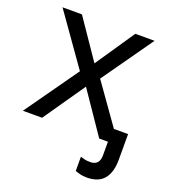

<svg xmlns="http://www.w3.org/2000/svg" viewBox="-135 -634 819 929"><g transform="rotate(20 275.0 -169.0)"><path d="M418 198Q399 198 383.5 194Q368 190 358 186V113Q366 116 379 119Q392 122 408 122Q456 122 456 70V0H411L265 -214L117 0H18L212 -274L27 -536H127L265 -334L402 -536H501L316 -274L462 -68H535V65Q535 129 506.5 163.5Q478 198 418 198Z"/></g></svg>

Font: Go Noto Kurrent-Regular
Style: Regular
Weight: 400
Designer: Monotype Design Team
Foundry: Monotype Imaging Inc.
Version: Version 2.012; ttfautohint (v1.8.4.7-5d5b)